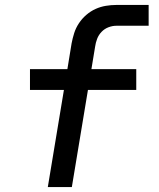

<svg xmlns="http://www.w3.org/2000/svg" viewBox="-20 -755 640 775"><path d="M173 0 238 -392H101V-476H252L269 -580Q273 -601 279.5 -621.5Q286 -642 298.5 -661Q311 -680 328.5 -695Q346 -710 366 -719Q386 -728 407.5 -731.5Q429 -735 449 -735H580V-651H449Q434 -651 418 -645Q402 -639 390 -626.5Q378 -614 372 -598Q366 -582 364 -567L349 -476H530V-392H335L270 0Z"/></svg>

Font: Iosevka SS04 Md Ex Obl
Style: Regular
Weight: 500
Width: 7
Italic angle: -9°
Monospace: yes
Designer: Belleve Invis
Foundry: Belleve Invis
Version: Version 19.0.0; ttfautohint (v1.8.4)